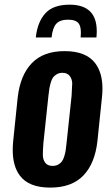

<svg xmlns="http://www.w3.org/2000/svg" viewBox="-20 -810 491 838"><path d="M136.2 -646.5Q143.6 -713.9 177.7 -751.7Q211.9 -789.6 283.7 -789.6Q402.3 -789.6 402.3 -673.8Q402.3 -661.1 400.9 -646.5H332Q333 -657.7 333 -667Q333 -693.8 324.2 -706.5Q312 -724.1 276.9 -724.1Q241.7 -724.1 225.6 -706.3Q209.5 -688.5 205.1 -646.5ZM209.5 -85.9Q223.6 -85.9 233.9 -91.6Q244.1 -97.2 250.2 -105.5Q256.3 -113.8 260.7 -128.2Q265.1 -142.6 266.8 -154.8Q268.6 -167 270.5 -185.5L292.5 -392.1Q293.9 -418.9 294.9 -441.4Q294.9 -442.9 295.4 -443.8Q294.9 -463.9 285.2 -477.5Q274.4 -492.2 252.4 -492.2Q238.8 -492.2 228.3 -486.3Q217.8 -480.5 211.7 -472.2Q205.6 -463.9 201.4 -449.2Q197.3 -434.6 195.3 -422.6Q193.4 -410.6 191.4 -392.1L169.4 -185.5Q167 -151.9 167 -134.8Q167 -114.3 176.8 -100.6Q187 -85.9 209.5 -85.9ZM66.4 -43.9Q35.2 -85.9 35.6 -156.2Q35.6 -174.8 37.6 -194.8L57.1 -383.3Q67.9 -481 118.4 -533.9Q168.9 -586.9 262.2 -586.9Q355.5 -586.9 395.5 -534.2Q427.2 -492.2 427.2 -422.9Q427.2 -404.3 424.8 -383.3L405.3 -194.8Q394.5 -96.7 343.8 -43.9Q293 8.8 199.2 8.8Q105.5 8.8 66.4 -43.9Z"/></svg>

Font: Oswald
Style: Medium
Weight: 500
Designer: Vernon Adams
Foundry: Vernon Adams
Version: 3.0; ttfautohint (v0.94.23-7a4d-dirty) -l 8 -r 50 -G 150 -x 